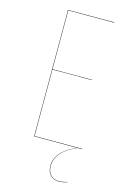

<svg xmlns="http://www.w3.org/2000/svg" viewBox="-131 -742 667 998"><g transform="rotate(15 203.0 -243.0)"><path d="M107.9 -2H365.2V0H339.8Q229 47.4 229 126Q229 156.7 245.6 174.3Q262.2 191.9 290 191.9Q310.1 191.9 334 184.1V186Q310.1 193.8 290 193.8Q261.7 193.8 244.4 175.8Q227.1 157.7 227.1 126Q227.1 47.9 336.9 0H106V-680.2H356V-678.2H107.9V-361.8H320.8V-359.9H107.9Z"/></g></svg>

Font: Fira Sans Compressed Two
Style: Regular
Weight: 100
Width: 1
Designer: Carrois Corporate & Edenspiekermann AG
Foundry: Carrois Corporate GbR & Edenspiekermann AG
Version: Version 4.203;PS 004.203;hotconv 1.0.88;makeotf.lib2.5.64775